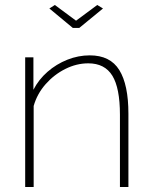

<svg xmlns="http://www.w3.org/2000/svg" viewBox="-20 -750 610 770"><path d="M495 0H461V-290Q461 -397 430.5 -446.5Q400 -496 334 -496Q287 -496 242 -473.5Q197 -451 163 -412.5Q129 -374 115 -325V0H81V-520H114V-390Q135 -431 170.5 -462Q206 -493 250 -510.5Q294 -528 340 -528Q422 -528 458.5 -469Q495 -410 495 -294ZM200 -730 285 -667 370 -730 393 -716 298 -638H272L178 -716Z"/></svg>

Font: Raleway ExtraLight
Style: Regular
Weight: 200
Designer: Matt McInerney, Pablo Impallari, Rodrigo Fuenzalida
Foundry: Matt McInerney, Pablo Impallari, Rodrigo Fuenzalida
Version: Version 4.026